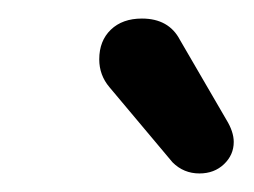

<svg xmlns="http://www.w3.org/2000/svg" viewBox="-20 -733 274 207"><path d="M166 -558 98 -639Q87 -652 87 -669Q87 -689 99.5 -701Q112 -713 133 -713Q162 -713 174 -690L224 -604Q232 -591 232 -580Q232 -566 221.5 -556Q211 -546 195 -546Q178 -546 166 -558Z"/></svg>

Font: 寒蝉全圆体 Bold
Style: Regular
Weight: 700
Designer: Warren2060
      Designed by Motoya company      

      [Varela Round]
      Joe Prince(Latin component); Avraham Cornf
Foundry: ChillType
Version: Version 3.200